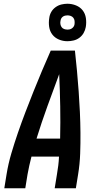

<svg xmlns="http://www.w3.org/2000/svg" viewBox="-20 -1005 540 1025"><path d="M3 0 15 -74Q24 -130 40.5 -186Q57 -242 76 -297Q95 -352 116 -407Q137 -462 159 -517Q181 -572 204 -626.5Q227 -681 251 -735H380Q386 -681 391 -626.5Q396 -572 400 -517Q404 -462 406.5 -407Q409 -352 409.5 -296.5Q410 -241 408 -185Q406 -129 397 -74L385 0H272L284 -74Q288 -97 291 -121Q294 -145 295 -169H148Q142 -145 136.5 -121.5Q131 -98 127 -74L115 0ZM301 -265Q303 -351 301.5 -437Q300 -523 296 -609Q264 -523 233 -437.5Q202 -352 175 -265ZM340 -785Q316 -785 294.5 -794Q273 -803 259.5 -820.5Q246 -838 242.5 -861.5Q239 -885 243 -909Q245 -926 253.5 -941Q262 -956 276.5 -966.5Q291 -977 307.5 -981Q324 -985 340 -985Q364 -985 386 -976Q408 -967 421.5 -949.5Q435 -932 438.5 -908.5Q442 -885 438 -861Q435 -844 426.5 -829Q418 -814 404 -803.5Q390 -793 373 -789Q356 -785 340 -785ZM340 -847Q347 -847 353 -848.5Q359 -850 364.5 -854Q370 -858 373.5 -863.5Q377 -869 378 -876Q379 -885 378 -894Q377 -903 371.5 -910Q366 -917 357.5 -920Q349 -923 340 -923Q334 -923 327.5 -921.5Q321 -920 315.5 -916Q310 -912 307 -906.5Q304 -901 303 -894Q301 -885 302.5 -876Q304 -867 309 -860Q314 -853 322.5 -850Q331 -847 340 -847Z"/></svg>

Font: Iosevka Curly Oblique
Style: Bold
Weight: 700
Italic angle: -9°
Monospace: yes
Designer: Belleve Invis
Foundry: Belleve Invis
Version: Version 11.1.0; ttfautohint (v1.8.3)